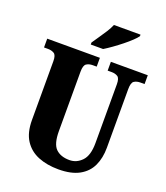

<svg xmlns="http://www.w3.org/2000/svg" viewBox="-166 -1045 1012 1168"><g transform="rotate(20 340.0 -460.5)"><path d="M350 10Q276 10 219 -13Q162 -36 129.5 -86Q97 -136 97 -218V-598Q97 -637 80.5 -647Q64 -657 41 -657H15V-714H356V-657H330Q307 -657 290.5 -646.5Q274 -636 274 -594V-210Q274 -127 305.5 -96.5Q337 -66 394 -66Q440 -66 474 -101.5Q508 -137 508 -217V-598Q508 -637 492 -647Q476 -657 453 -657H427V-714H666V-657H639Q615 -657 599 -646.5Q583 -636 583 -594V-215Q583 -148 559.5 -97.5Q536 -47 484.5 -18.5Q433 10 350 10ZM276 -784Q289 -804 307 -829.5Q325 -855 342 -882Q359 -909 368 -931H540V-921Q531 -908 510.5 -888.5Q490 -869 462.5 -847Q435 -825 407 -805Q379 -785 356 -771H276Z"/></g></svg>

Font: Noto Serif Tamil Condensed Black
Style: Italic
Weight: 900
Width: 3
Italic angle: -12°
Designer: Indian Type Foundry, Tom Grace, and the Monotype Design Team
Foundry: Monotype Imaging Inc.
Version: Version 2.003; ttfautohint (v1.8.4.7-5d5b)